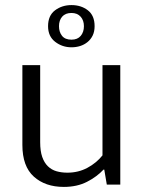

<svg xmlns="http://www.w3.org/2000/svg" viewBox="-20 -726 561 755"><path d="M383 -470H453V0H400L390 -59H387Q361 -31 322 -11Q283 9 231 9Q158 9 113 -31.5Q68 -72 68 -156V-470H138V-167Q138 -132 146 -109Q154 -86 168.5 -72Q183 -58 202.5 -52.5Q222 -47 245 -47Q288 -47 323.5 -66Q359 -85 383 -115ZM169 -623Q169 -665 196.5 -685.5Q224 -706 261 -706Q299 -706 325.5 -685.5Q352 -665 352 -623Q352 -602 344.5 -586.5Q337 -571 324 -560.5Q311 -550 295 -545Q279 -540 261 -540Q225 -540 197 -561.5Q169 -583 169 -623ZM261 -570Q285 -570 297.5 -585Q310 -600 310 -623Q310 -646 297 -660.5Q284 -675 261 -675Q237 -675 224.5 -660.5Q212 -646 212 -623Q212 -600 224 -585Q236 -570 261 -570Z"/></svg>

Font: Mukta Light
Style: Regular
Weight: 300
Designer: Girish Dalvi and Yashodeep Gholap
Foundry: Ek Type
Version: Version 2.538;PS 1.002;hotconv 16.6.51;makeotf.lib2.5.65220;